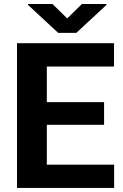

<svg xmlns="http://www.w3.org/2000/svg" viewBox="-20 -923 602 943"><path d="M540.5 -114.3V0H63.5V-710.9H540V-596.2H210V-421.4H491.2V-310.1H210V-114.3ZM237.8 -903.3 310.1 -832.5 382.3 -903.3H502.4V-898.4L355 -761.7H265.6L117.7 -898.9V-903.3Z"/></svg>

Font: Vazirmatn RD FD
Style: Bold
Weight: 700
Designer: Saber Rastikerdar
Foundry: Saber Rastikerdar
Version: Version 33.003